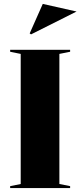

<svg xmlns="http://www.w3.org/2000/svg" viewBox="-20 -963 412 983"><path d="M339 -708V-698L284 -687V-21L339 -10V0H32V-10L86 -21V-687L32 -698V-708ZM139 -787 132 -792 199 -943 372 -904Z"/></svg>

Font: Kalnia SemiBold
Style: Regular
Weight: 600
Designer: Frida Medrano
Foundry: Frida Medrano
Version: Version 1.105